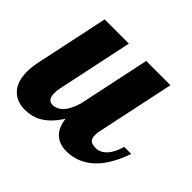

<svg xmlns="http://www.w3.org/2000/svg" viewBox="-134 -650 807 807"><g transform="rotate(45 269.5 -247.0)"><path d="M23.4 -22.5Q-7.8 -53.7 -7.8 -113.8Q-7.8 -142.1 0 -179.2L67.9 -500H211.9L140.1 -160.2Q137.2 -145 137.2 -131.8Q137.2 -90.8 167 -90.8Q194.3 -90.8 216.3 -115.7Q233.9 -136.7 247.1 -179.2L314.9 -500H459L387.2 -160.2Q382.8 -145.5 382.8 -127.9Q382.8 -107.4 392.6 -99.1Q402.3 -90.8 423.8 -90.8Q451.7 -90.8 473.6 -115.7Q493.2 -137.7 504.9 -179.2H546.9Q520 -103 481.9 -58.6Q449.7 -22 409.2 -5.9Q379.4 5.9 346.2 5.9Q303.2 5.9 277.8 -18.1Q252.4 -42 247.1 -88.9Q212.9 -34.2 169.9 -10.7Q139.2 5.9 99.1 5.9Q51.3 5.9 23.4 -22.5Z"/></g></svg>

Font: Pattaya
Style: Regular
Weight: 400
Designer: Pablo Impallari / Thai characters Designed by Thanarat Vachiruckul and Suppakit Chalermlarp
Foundry: Pablo Impallari
Version: Version 2.000